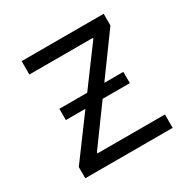

<svg xmlns="http://www.w3.org/2000/svg" viewBox="-126 -647 754 764"><g transform="rotate(-30 250.5 -265.0)"><path d="M54.7 -51.8 193.4 -239.3H103.5V-291H231.4L359.4 -463.9V-468.8H68.4V-530.3H445.3V-476.6L310.1 -291H397.5V-239.3H272.5L146.5 -66.4V-61.5H456.1V0H54.7Z"/></g></svg>

Font: Pretendard Std Light
Style: Regular
Weight: 300
Designer: Base glyphs from Inter by Rasmus Andersson; Hangeul glyphs from Noto Sans CJK(Source Han Sans) by Jang Soo-young and Kan
Foundry: Kil Hyung-jin
Version: Version 1.309